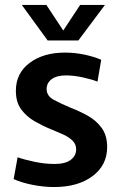

<svg xmlns="http://www.w3.org/2000/svg" viewBox="-20 -743 487 774"><path d="M199 11Q155 11 110.5 2Q66 -7 35 -21L51 -109Q76 -100 118 -91Q160 -82 200 -82Q243 -82 265 -98.5Q287 -115 287 -141Q287 -162 272 -176.5Q257 -191 233.5 -201.5Q210 -212 183 -223Q151 -236 119 -254.5Q87 -273 65.5 -302Q44 -331 44 -377Q44 -448 99.5 -489.5Q155 -531 242 -531Q283 -531 322 -522.5Q361 -514 388 -502L373 -414Q350 -423 314 -431Q278 -439 246 -439Q209 -439 188.5 -424Q168 -409 168 -384Q168 -356 197 -340.5Q226 -325 264 -309Q298 -296 332 -277.5Q366 -259 389 -228.5Q412 -198 412 -150Q412 -77 353 -33Q294 11 199 11ZM172 -580 68 -723H167L235 -620L303 -723H403L296 -580Z"/></svg>

Font: Murecho Medium
Style: Regular
Weight: 500
Designer: Neil Summerour
Foundry: Positype
Version: Version 1.010; ttfautohint (v1.8.3)